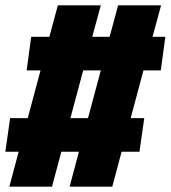

<svg xmlns="http://www.w3.org/2000/svg" viewBox="-25 -700 640 720"><path d="M578 -436H513L465 -257H516L498 -131H431L396 0H236L271 -131H205L170 0H10L45 -131H-5L13 -257H79L127 -436H75L92 -562H160L192 -680H353L321 -562H386L418 -680H579L547 -562H595ZM305 -257 353 -436H287L239 -257Z"/></svg>

Font: Fira Sans Black
Style: Italic
Weight: 900
Italic angle: -8°
Designer: Carrois Corporate & Edenspiekermann AG
Foundry: Carrois Corporate GbR & Edenspiekermann AG
Version: Version 4.203